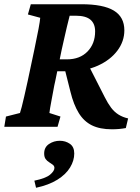

<svg xmlns="http://www.w3.org/2000/svg" viewBox="-25 -593 655 898"><path d="M-4.9 0 2.9 -47.9 68.4 -64.5Q71.3 -73.2 76.7 -93.3Q82 -113.3 88.9 -144Q95.7 -174.8 104.5 -213.9L135.7 -361.3Q148.4 -421.9 155.3 -458.5Q162.1 -495.1 163.1 -509.8L105.5 -525.4L119.1 -573.2H355.5Q458 -573.2 507.3 -543.5Q556.6 -513.7 556.6 -451.2Q556.6 -399.4 523.9 -356Q491.2 -312.5 433.1 -286.1Q375 -259.8 298.8 -259.8H227.5L240.2 -315.4H288.1Q348.6 -315.4 384.3 -352.1Q419.9 -388.7 419.9 -446.3Q419.9 -482.4 397.9 -501Q376 -519.5 329.1 -519.5H300.8Q299.8 -515.6 296.4 -502Q293 -488.3 287.6 -466.3Q282.2 -444.3 276.4 -417.5Q270.5 -390.6 263.7 -361.3L233.4 -213.9Q228.5 -193.4 224.6 -170.4Q220.7 -147.5 216.3 -126Q211.9 -104.5 209.5 -88.4Q207 -72.3 206.1 -64.5L257.8 -47.9L244.1 0ZM498 11.7Q442.4 11.7 404.8 -6.8Q367.2 -25.4 343.3 -64.5Q319.3 -103.5 304.7 -163.1L276.4 -275.4L382.8 -299.8L464.8 -138.7Q479.5 -109.4 494.6 -89.4Q509.8 -69.3 529.3 -57.1Q548.8 -44.9 574.2 -39.1L563.5 5.9Q547.9 8.8 531.7 10.3Q515.6 11.7 498 11.7ZM143.6 285.2 135.7 252Q188.5 241.2 209 224.1Q229.5 207 229.5 192.4Q229.5 183.6 222.2 177.7Q214.8 171.9 205.1 166Q195.3 160.2 188.5 150.9Q181.6 141.6 181.6 125Q181.6 95.7 204.1 80.6Q226.6 65.4 254.9 65.4Q281.2 65.4 301.8 79.6Q322.3 93.8 322.3 125Q322.3 158.2 302.7 190.4Q283.2 222.7 243.2 247.6Q203.1 272.5 143.6 285.2Z"/></svg>

Font: Crimson Pro ExtraLight
Style: Bold Italic
Weight: 700
Italic angle: -12°
Version: Version 1.002